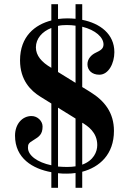

<svg xmlns="http://www.w3.org/2000/svg" viewBox="-20 -816 620 920"><path d="M52 -166C52 -57 137 -7 226 9V84H258V14C273 16 287 16 301 16C315 16 328 15 342 13V84H374V7C457 -15 526 -76 526 -189C526 -276 481 -333 413 -375L374 -399V-688C438 -672 476 -637 476 -603C476 -582 461 -574 438 -563C419 -554 399 -535 399 -508C399 -480 420 -458 456 -458C501 -458 528 -514 528 -566C528 -653 460 -704 374 -721V-796H342V-726C330 -727 317 -728 304 -728C289 -728 274 -727 258 -725V-796H226V-718C148 -698 76 -642 76 -527C76 -431 128 -381 173 -353L226 -320V-24C159 -38 114 -71 114 -108C114 -125 117 -131 141 -145C167 -161 184 -172 184 -210C184 -235 161 -260 131 -260C87 -260 52 -222 52 -166ZM258 -471V-692C271 -695 285 -696 300 -696C315 -696 329 -695 342 -693V-419ZM258 -18V-300L342 -248V-19C330 -17 316 -16 301 -16C286 -16 272 -17 258 -18ZM152 -589C152 -631 182 -665 226 -682V-491C179 -518 152 -550 152 -589ZM374 -27V-228C399 -213 446 -183 446 -121C446 -89 429 -47 374 -27Z"/></svg>

Font: Old Standard
Style: Bold
Weight: 700
Designer: Alexey Kryukov <alexios@thessalonica.org.ru>
Version: Version 2.0.2